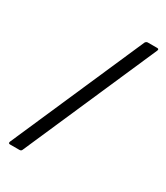

<svg xmlns="http://www.w3.org/2000/svg" viewBox="-176 -777 741 855"><g transform="rotate(30 194.0 -350.0)"><path d="M14 -11 312 -692Q317 -700 325 -700H373Q384 -700 379 -689L81 -8Q78 0 69 0H20Q15 0 13.5 -3Q12 -6 14 -11Z"/></g></svg>

Font: Barlow
Style: Italic
Weight: 400
Italic angle: -7°
Designer: Jeremy Tribby
Foundry: Tribby Type
Version: Version 1.408